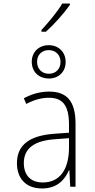

<svg xmlns="http://www.w3.org/2000/svg" viewBox="-20 -1058 540 1088"><path d="M215 -888V-878H240C285 -918 344 -984 376 -1030V-1038H333C304 -990 259 -936 215 -888ZM257 -613C311 -613 352 -650 352 -707C352 -765 310 -802 256 -802C202 -802 160 -765 160 -708C160 -648 203 -613 257 -613ZM257 -640C216 -640 190 -669 190 -708C190 -746 216 -774 256 -774C295 -774 323 -747 323 -707C323 -668 297 -640 257 -640ZM218 10C304 10 347 -39 371 -94H373L378 0H408V-357C408 -486 358 -539 258 -539C207 -539 159 -525 115 -501L129 -469C174 -493 216 -504 257 -504C333 -504 371 -464 371 -351V-306L287 -300C152 -290 76 -240 76 -133C76 -49 125 10 218 10ZM222 -24C156 -24 115 -63 115 -134C115 -220 178 -261 291 -269L371 -275V-219C370 -100 321 -24 222 -24Z"/></svg>

Font: Noto Sans Mono ExtraCondensed ExtraLight
Style: Regular
Weight: 200
Width: 2
Designer: Monotype Design Team
Foundry: Monotype Imaging Inc.
Version: Version 2.014